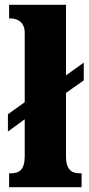

<svg xmlns="http://www.w3.org/2000/svg" viewBox="-20 -780 370 800"><path d="M18 0H320V-58H311C279 -58 255 -73 255 -128V-393L329 -445V-519L255 -466V-760H18V-703H27C41 -703 83 -696 83 -644V-354L13 -304V-232L83 -283V-128C83 -73 60 -58 27 -58H18Z"/></svg>

Font: Noto Serif Ethiopic Condensed Black
Style: Regular
Weight: 900
Width: 3
Designer: Monotype Design Team
Foundry: Monotype Imaging Inc.
Version: Version 2.102